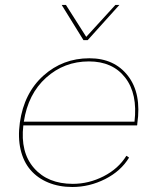

<svg xmlns="http://www.w3.org/2000/svg" viewBox="-20 -745 585 775"><path d="M272 9.8Q218.3 9.8 175 -8.1Q131.8 -25.9 103.3 -58.8Q74.7 -91.8 63.2 -140.9Q51.8 -189.9 60.1 -250Q77.1 -369.6 155.3 -439.7Q233.4 -509.8 340.8 -509.8Q441.9 -509.8 496.8 -438.5Q551.8 -367.2 534.2 -246.1Q534.2 -240.7 533.2 -238.8H74.2Q61.5 -130.4 117.2 -66.7Q172.9 -2.9 273.9 -2.9Q338.4 -2.9 398.2 -33.4Q458 -64 490.2 -116.2L501 -108.9Q467.8 -54.2 404.5 -22.2Q341.3 9.8 272 9.8ZM76.2 -253.9H522.9Q536.1 -366.2 485.4 -431.6Q434.6 -497.1 338.9 -497.1Q239.3 -497.1 166.3 -431.6Q93.3 -366.2 76.2 -253.9ZM229 -725.1H246.1L328.1 -596.2L445.8 -725.1H461.9L334 -583H316.9Z"/></svg>

Font: Human Sans Thin
Style: Italic
Weight: 100
Italic angle: -8°
Designer: Tim Radville
Foundry: Continuum
Version: Version 1.000;FEAKit 1.0